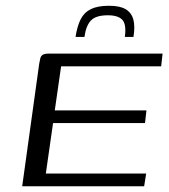

<svg xmlns="http://www.w3.org/2000/svg" viewBox="-20 -646 587 666"><path d="M57 0 116 -425Q118 -437 120 -444.5Q122 -452 128.5 -456Q135 -460 148 -460H544L539 -416H192L170 -263H488L483 -219H164L139 -44H487L480 0ZM358 -626Q396 -626 416 -614Q436 -602 442.5 -578.5Q449 -555 443 -518H413Q419 -561 404.5 -577Q390 -593 354 -593Q312 -593 295 -574.5Q278 -556 273 -518H242Q248 -556 260 -579.5Q272 -603 295.5 -614.5Q319 -626 358 -626Z"/></svg>

Font: Genos
Style: Italic
Weight: 400
Italic angle: -8°
Version: Version 1.010